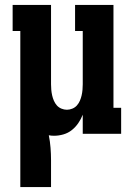

<svg xmlns="http://www.w3.org/2000/svg" viewBox="-20 -540 540 775"><path d="M62 215V-415H31V-520H186V-200Q186 -189 187 -177.5Q188 -166 190.5 -155Q193 -144 197.5 -133.5Q202 -123 209.5 -114.5Q217 -106 228 -101.5Q239 -97 250 -97Q261 -97 272 -101.5Q283 -106 290.5 -114.5Q298 -123 302.5 -133.5Q307 -144 309.5 -155Q312 -166 313 -177.5Q314 -189 314 -200V-415H283V-520H438V-105H469V0H314V-77Q307 -59 296 -43Q285 -27 270 -15Q255 -3 236 2.5Q217 8 198 8Q193 8 187.5 7.5Q182 7 177 6Q182 31 184 56.5Q186 82 186 107V215Z"/></svg>

Font: Iosevka Curly Slab Extrabold
Style: Regular
Weight: 800
Monospace: yes
Designer: Belleve Invis
Foundry: Belleve Invis
Version: Version 22.1.2; ttfautohint (v1.8.4)